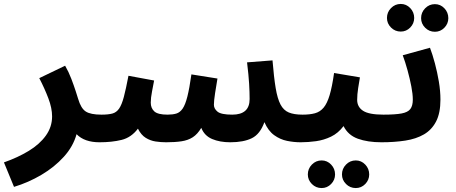

<svg xmlns="http://www.w3.org/2000/svg" viewBox="-55 -716 2312 973"><path d="M16 231 -35 107Q36 82 91 48.5Q146 15 177.5 -29Q209 -73 209 -126Q209 -168 190 -218Q171 -268 144 -320L275 -383Q293 -352 306.5 -316.5Q320 -281 329 -253Q338 -225 341 -215Q355 -167 379.5 -151Q404 -135 459 -135Q497 -135 513.5 -115.5Q530 -96 530 -67Q530 -36 509 -15.5Q488 5 449 5Q373 5 333 -36Q316 26 268.5 78.5Q221 131 155 170Q89 209 16 231Z M450 5 460 -135Q493 -135 514 -140.5Q535 -146 548.5 -165.5Q562 -185 572.5 -224.5Q583 -264 596 -332L726 -308Q722 -286 715.5 -253Q709 -220 709 -196Q709 -168 727 -151.5Q745 -135 794 -135Q820 -135 838.5 -140.5Q857 -146 870.5 -165.5Q884 -185 894.5 -226.5Q905 -268 915 -339L1047 -318Q1041 -283 1035 -244Q1029 -205 1029 -185Q1029 -165 1047.5 -150Q1066 -135 1122 -135Q1210 -135 1210 -214Q1210 -248 1207.5 -291.5Q1205 -335 1197 -400L1326 -410Q1333 -324 1342 -270Q1351 -216 1366.5 -186.5Q1382 -157 1408.5 -146Q1435 -135 1478 -135Q1516 -135 1532.5 -115.5Q1549 -96 1549 -67Q1549 -36 1528.5 -15.5Q1508 5 1468 5Q1435 5 1400 -2Q1365 -9 1334.5 -31Q1304 -53 1285 -97Q1263 -36 1221 -15.5Q1179 5 1112 5Q1059 5 1020 -11.5Q981 -28 965 -68Q946 -36 922 -20.5Q898 -5 865 0Q832 5 787 5Q760 5 733.5 1Q707 -3 683.5 -17.5Q660 -32 644 -64Q610 -19 561 -7Q512 5 450 5Z M1469 5 1479 -135Q1515 -135 1541 -142Q1567 -149 1585 -170.5Q1603 -192 1615.5 -234Q1628 -276 1638 -346L1769 -324Q1765 -301 1760 -269Q1755 -237 1755 -210Q1755 -174 1785 -154.5Q1815 -135 1888 -135Q1926 -135 1942 -115.5Q1958 -96 1958 -67Q1958 -36 1937.5 -15.5Q1917 5 1878 5Q1808 5 1758.5 -13Q1709 -31 1686 -77Q1659 -41 1622.5 -23.5Q1586 -6 1546.5 -0.5Q1507 5 1469 5ZM1748 237Q1719 237 1698.5 216.5Q1678 196 1678 168Q1678 139 1698.5 118Q1719 97 1748 97Q1776 97 1796 118Q1816 139 1816 168Q1816 196 1796 216.5Q1776 237 1748 237ZM1575 237Q1546 237 1525.5 216.5Q1505 196 1505 168Q1505 139 1525.5 118Q1546 97 1575 97Q1603 97 1623 118Q1643 139 1643 168Q1643 196 1623 216.5Q1603 237 1575 237Z M1976 -556Q1947 -556 1926.5 -576.5Q1906 -597 1906 -625Q1906 -654 1926.5 -675Q1947 -696 1976 -696Q2004 -696 2024 -675Q2044 -654 2044 -625Q2044 -597 2024 -576.5Q2004 -556 1976 -556ZM2149 -555Q2120 -555 2099.5 -575.5Q2079 -596 2079 -624Q2079 -653 2099.5 -674Q2120 -695 2149 -695Q2177 -695 2197 -674Q2217 -653 2217 -624Q2217 -596 2197 -575.5Q2177 -555 2149 -555ZM1878 5 1888 -135Q1948 -135 1980 -141Q2012 -147 2024.5 -163.5Q2037 -180 2037 -211Q2037 -239 2029.5 -278Q2022 -317 2010.5 -359Q1999 -401 1986 -436L2124 -474Q2137 -440 2149 -395Q2161 -350 2169 -302.5Q2177 -255 2177 -211Q2177 -143 2155 -100.5Q2133 -58 2093.5 -35Q2054 -12 1999 -3.5Q1944 5 1878 5Z"/></svg>

Font: TSCustom
Style: Regular
Weight: 400
Designer: Monotype Design Team
Foundry: Monotype Imaging Inc.
Version: Version 2.004; ttfautohint (v1.8.3) -l 8 -r 50 -G 200 -x 14 